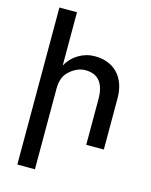

<svg xmlns="http://www.w3.org/2000/svg" viewBox="-143 -863 926 1181"><g transform="rotate(15 320.0 -273.0)"><path d="M374 -540Q419 -540 456 -526Q493 -512 519.5 -484.5Q546 -457 560.5 -417Q575 -377 575 -325V0H463V-291Q463 -365 432.5 -403.5Q402 -442 341 -442Q312 -442 287 -430.5Q262 -419 240 -399Q197 -362 197 -287V227H85V-773H197V-434Q224 -483 271.5 -511.5Q319 -540 374 -540Z"/></g></svg>

Font: Montserrat_am3
Style: Regular
Weight: 400
Designer: Julieta Ulanovsky
Foundry: Julieta Ulanovsky, Armenina letters added by Vahan Hovhannisyan
Version: Version 2.001